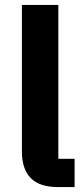

<svg xmlns="http://www.w3.org/2000/svg" viewBox="-20 -760 343 780"><path d="M216 0Q140 0 104.5 -37Q69 -74 69 -144V-740H217V-115H283V0Z"/></svg>

Font: IBM Plex Sans Arabic
Style: Bold
Weight: 700
Designer: Mike Abbink, Paul van der Laan, Pieter van Rosmalen, Wael Morcos, Khajak Apelian
Foundry: Bold Monday
Version: Version 1.2